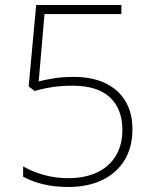

<svg xmlns="http://www.w3.org/2000/svg" viewBox="-20 -734 610 764"><path d="M274 -428Q346 -428 398 -403.5Q450 -379 478.5 -332.5Q507 -286 507 -219Q507 -148 475.5 -96.5Q444 -45 386.5 -17.5Q329 10 252 10Q195 10 149.5 -1.5Q104 -13 72 -31V-72Q106 -52 152.5 -38.5Q199 -25 252 -25Q317 -25 365.5 -47.5Q414 -70 440.5 -113.5Q467 -157 467 -217Q467 -300 417.5 -346.5Q368 -393 268 -393Q226 -393 189 -387.5Q152 -382 118 -372L94 -390L124 -714H463V-678H157L134 -410Q157 -416 191.5 -422Q226 -428 274 -428Z"/></svg>

Font: Noto Sans Hebrew ExtraLight
Style: Regular
Weight: 250
Designer: Monotype Design Team
Foundry: Monotype Imaging Inc.
Version: Version 2.003